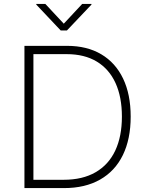

<svg xmlns="http://www.w3.org/2000/svg" viewBox="-20 -962 756 982"><path d="M307.6 0H129.9V-42.5H305.7Q402.3 -42.5 469 -81.1Q535.6 -119.6 569.6 -192.1Q603.5 -264.6 603.5 -365.7Q603.5 -465.8 570.8 -537.4Q538.1 -608.9 475.1 -647Q412.1 -685.1 320.8 -685.1H128.4V-727.5H322.8Q425.3 -727.5 498 -684.3Q570.8 -641.1 609.6 -560.1Q648.4 -479 648.4 -365.7Q648.4 -251 608.4 -168.9Q568.4 -86.9 491.9 -43.5Q415.5 0 307.6 0ZM150.9 -727.5V0H105V-727.5ZM211.9 -941.9 306.2 -840.8 400.4 -941.9H447.8V-938.5L322.3 -806.2H290.5L165.5 -938.5V-941.9Z"/></svg>

Font: Inter ExtraLight
Style: Regular
Weight: 250
Designer: Rasmus Andersson
Foundry: rsms
Version: Version 4.001;git-66647c0bb